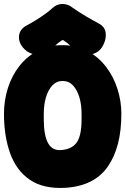

<svg xmlns="http://www.w3.org/2000/svg" viewBox="-30 -919 630 965"><path d="M580 -347Q580 -180 512 -82Q444 16 298 25Q188 31 120 -15.5Q52 -62 21 -148.5Q-10 -235 -10 -347Q-10 -415 10 -477.5Q30 -540 68.5 -588.5Q107 -637 162.5 -665Q218 -693 288 -692Q357 -691 411.5 -661.5Q466 -632 503.5 -582.5Q541 -533 560.5 -471.5Q580 -410 580 -347ZM190 -320Q190 -238 212 -199Q234 -160 280 -165Q334 -170 357 -205Q380 -240 380 -320V-347Q380 -393 369 -430Q358 -467 337 -489.5Q316 -512 285 -512Q254 -512 233 -489.5Q212 -467 201 -430Q190 -393 190 -347ZM468 -800Q497 -784 501 -754.5Q505 -725 490 -695L489 -693Q476 -666 453.5 -654.5Q431 -643 407.5 -644Q384 -645 366 -657Q341 -672 326 -687Q311 -702 291 -715Q285 -720 279 -715Q259 -702 244.5 -687Q230 -672 204 -657Q180 -641 148 -645Q116 -649 94 -671L92 -673Q63 -702 65.5 -736.5Q68 -771 102 -790Q123 -801 147.5 -816Q172 -831 194.5 -847Q217 -863 232 -877Q255 -899 283.5 -899Q312 -899 334 -881Q365 -859 400.5 -838Q436 -817 468 -800Z"/></svg>

Font: Winky Sans Black
Style: Regular
Weight: 900
Designer: Simon Atzbach
Foundry: typofactur
Version: Version 1.205